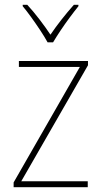

<svg xmlns="http://www.w3.org/2000/svg" viewBox="-20 -783 423 803"><path d="M347 0H37V-20L314 -503H59V-528H348V-510L69 -25H347ZM179 -606Q167 -628 148.5 -656Q130 -684 110.5 -711Q91 -738 75 -757V-763H94Q119 -736 145 -702Q171 -668 191 -638Q234 -701 289 -763H308V-757Q291 -736 271 -709Q251 -682 233 -655Q215 -628 202 -606Z"/></svg>

Font: Noto Sans Tamil SemiCondensed Thin
Style: Regular
Weight: 100
Width: 4
Designer: Jelle Bosma - Monotype Design Team
Foundry: Monotype Imaging Inc.
Version: Version 2.004; ttfautohint (v1.8.4.7-5d5b)